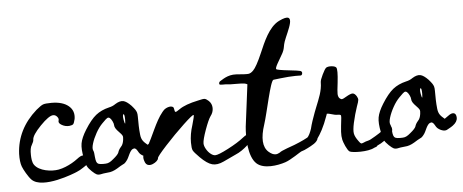

<svg xmlns="http://www.w3.org/2000/svg" viewBox="-55 -944 2769 1148"><g transform="rotate(-5 1329.5 -370.0)"><path d="M422 -96.5C420.3 -95.1 418.1 -93.6 416.2 -92.2C406.2 -97.1 388.6 -84.4 379.4 -77.4C356.1 -59.6 330.5 -45.1 303.3 -34.3C289.7 -28.9 275.6 -24.4 261.1 -21.8C217.9 -14 143.9 -23.9 116.5 -63.9C105.5 -80.1 104.1 -104.4 103.6 -123.2C102.9 -151.1 106.3 -170.8 114.1 -182.4C121.9 -195.6 125.7 -205.7 125.7 -212.7C125.7 -230.5 143.4 -257.6 178.6 -294C213.9 -330.4 240.1 -348.7 257.1 -348.7C266.4 -348.7 274.3 -344.6 280.9 -336.4C287.5 -328.3 289.3 -320.4 286.2 -312.6C283.1 -303.3 288.7 -294.6 303 -286.5C317.4 -278.3 332.7 -275 348.9 -276.6C360.6 -278.1 368.1 -280.8 371.6 -284.7C375.1 -288.6 378.8 -298.7 382.7 -315C388.1 -347.5 379 -373.7 355.4 -393.4C331.7 -413.2 297.4 -423.1 252.5 -423.1C227.7 -423.1 210.8 -421.3 201.9 -417.8C193 -414.4 179.3 -404.8 160.7 -389.3C80.8 -318.8 38.6 -234.3 34 -135.9C33.2 -103.4 36.3 -77.8 43.3 -59.2C50.2 -40.6 75.5 5 94.2 23.7C157.1 86.5 352.1 8.9 368.4 1.3C381.7 -4.2 394.5 -11.2 406.9 -19.7C426.8 -33.4 465.5 -54.6 465.2 -83.3C464.9 -114.4 445 -114.2 422 -96.5Z M864.3 -150.3C855.2 -154.7 841.9 -150.8 826.9 -139.2C820.2 -134 813 -129.1 806 -124.4L804.3 -123.2C781.2 -142.9 768.4 -154.3 764.8 -186.9C760.8 -222.5 760.5 -258.5 760.5 -295.3C760.5 -306.2 759.7 -314.4 757.9 -320.4C756.2 -326.2 753.2 -332.4 749.1 -338.6C745.1 -344.6 738.4 -353 729.1 -363.6C710.8 -382.6 695.2 -393.3 681.6 -396.1C667.9 -398.8 651.7 -394.4 633 -382.6C621.8 -374.5 608.5 -368.8 593.4 -365.7C562.3 -358.4 535.6 -345.9 514 -328.7C492.6 -311.6 469.8 -283.6 446.1 -245.6C427.1 -215.3 415.4 -188.5 411.4 -165.9C407.4 -143.4 409.4 -112.9 417.3 -75.4C421.9 -52.1 426.5 -36.2 431.3 -27C436.1 -17.7 444.7 -7.3 457.5 4.9C469.8 16.4 478.8 23.4 485 26.2C489.4 28.1 494.2 29.1 499.6 29.1C502.3 29.1 505.2 28.8 508.2 28.3C517.7 25.8 533 23.5 553.3 21.6C570.9 20.9 590 14.5 610.1 2.4C626.2 -7.9 639.2 -15.4 648.2 -19.7C655.7 -21.9 664.2 -30.1 674.3 -44.6C678.5 -50.8 682.2 -58.7 686.1 -67.2C693.1 -82.2 701 -99.3 712.6 -105.4C724.4 -111.6 731.9 -108.3 741.3 -92.6L743.6 -88.6C746.8 -82.8 750.2 -76.9 755.1 -72.3C765.7 -62.5 784.3 -52.3 800.8 -53.4C808.6 -53.8 814.2 -57.2 819.6 -60.4C821.3 -61.4 823.2 -62.5 825.1 -63.5C833.7 -68 841.6 -72.8 848.5 -77.9C867.2 -91.6 876.6 -106.7 876.5 -123C876.3 -137.3 872.2 -146.5 864.3 -150.3ZM683.3 -285.6C683.3 -268.8 681.9 -262.4 681 -260.1C679.7 -262 677.2 -267.6 674.4 -282.9C670.4 -304.9 672.3 -312.3 674.1 -315.1C674.8 -316.6 675.8 -317.7 677.1 -318.6C679.7 -317.4 683.3 -309.4 683.3 -285.6ZM660.8 -164.9V-164.8C658.3 -146.9 652.8 -133.4 644.1 -124.8C634.6 -113.9 628.4 -103.2 625.8 -93.1C622.7 -84.1 611.3 -71.5 591.7 -55.7C586.4 -51.1 582.1 -47.7 578.4 -45.2C574.6 -42.7 570.9 -40.5 567.5 -38.6C564.2 -36.8 560.7 -35.4 557.1 -34.5C553.4 -33.6 549.5 -33 545.5 -32.7C541.4 -32.4 536.1 -32.2 529.7 -32.2C516.6 -32.2 507.1 -33.4 501.4 -35.8C496.1 -38.1 492.3 -42 489.8 -48C487 -54.4 485 -65 483.7 -79.3C483.1 -98.4 480.6 -111.4 476.6 -118.9C473.1 -127.1 474.1 -140.7 479.7 -159.2C485.4 -178.3 494.5 -199.2 506.7 -221C518.8 -242.7 532.1 -260.9 546.2 -275C566 -295.6 574.6 -302.2 578.4 -304.1C580.2 -304.9 581.9 -305.4 583.7 -305.4C586.7 -305.4 589.7 -304.3 592.9 -302C597.6 -298.5 602.4 -291.7 607.4 -281.9C612.3 -272 614.8 -263.4 614.8 -256.2C614.8 -245.2 623.2 -231.5 640.4 -214.3C651.1 -203.6 657.7 -195.5 660.1 -190.1C662.4 -184.9 662.6 -176.4 660.8 -164.9Z M799.6 -108.2C784.8 -85.7 776.1 -70 773.4 -61.1C770.7 -52.2 771.3 -41.9 775.2 -30.3C779.8 -13.2 788 -3.9 799.6 -2.4C807.3 -0.8 815.9 -2 825.2 -5.9C834.5 -9.8 842.4 -14.8 849 -21C855.6 -27.2 858.9 -33 858.9 -38.4C858.9 -44.6 877.6 -68.3 915.2 -109.3C952.8 -150.4 991.2 -189.3 1030.3 -226.2C1069.4 -263 1090.6 -279.8 1093.7 -276.7C1096 -273.6 1091.7 -253.9 1080.9 -217.5C1069.3 -181.8 1063.4 -147.3 1063.4 -114C1063.4 -90.8 1065.4 -75.1 1069.3 -66.9C1073.1 -58.8 1085.9 -43.8 1107.6 -22.2C1134.7 4.9 1158.3 21.2 1178.5 26.6C1198.7 32.1 1221.9 28.6 1248.3 16.2C1263 9.2 1287.8 -2.4 1322.7 -18.7C1335.8 -24.1 1348.6 -31.1 1361 -39.6C1373.4 -48.2 1384.3 -56.7 1393.6 -65.2C1402.9 -73.8 1410.2 -82.1 1415.6 -90.2C1421.1 -98.4 1423.8 -105.5 1423.8 -111.7C1423.8 -126.4 1420.1 -134.2 1412.7 -135C1405.3 -135.7 1393.1 -129.5 1376.1 -116.4C1352.8 -97.8 1321.1 -78 1280.8 -57.1C1240.5 -36.1 1214.1 -25.7 1201.7 -25.7C1193.2 -25.7 1183.9 -29.8 1173.8 -37.9C1163.8 -46 1155.2 -56.3 1148.3 -68.7C1141.3 -81.1 1137.8 -92.3 1137.8 -102.4C1137.8 -117.1 1144.8 -143.8 1158.7 -182.6C1172.7 -221.3 1184.3 -247.3 1193.6 -260.5C1205.2 -275.2 1210.8 -291.3 1210.5 -308.7C1210.1 -326.2 1203.7 -340.7 1191.3 -352.3C1182 -360.8 1174.2 -365.7 1168.1 -366.8C1161.8 -368 1148.3 -365.9 1127.4 -360.5C1075.4 -349.6 1037.5 -335.6 1013.5 -318.6C999.8 -308.7 991.1 -304 987.5 -304.6C979.6 -305.8 983.5 -329.5 974.7 -335.1C958.8 -345.4 930 -332.9 918.7 -321C915.8 -317.9 912.9 -314.7 910.1 -311.3C864.7 -256.4 836.8 -167.8 799.6 -108.2Z M1779 -94.6C1753.8 -78.5 1720.1 -62.2 1677.8 -45.7C1671.6 -43.2 1593.8 -17.1 1588.3 -8.4C1579.1 -2.9 1570.3 0.2 1562.2 0.3C1549 0.5 1534.9 -6.1 1520 -19.4C1486.5 -49.5 1483 -104.4 1509.5 -184.2C1531.5 -251.2 1568.7 -442.2 1587.7 -444.9C1598.7 -446 1612.5 -447.7 1629.2 -449.8C1645.7 -451.9 1661.9 -453.5 1677.6 -454.5C1693.3 -455.6 1707.4 -456.2 1719.9 -456.4C1732.3 -456.7 1740.5 -456.6 1744.4 -456.2C1755.1 -454.2 1761 -458.3 1762 -468.3C1762.9 -476 1759.5 -481 1752 -483.4C1744.4 -485.8 1723.3 -488.8 1688.6 -492.5C1638.5 -497.9 1612.2 -502.7 1609.5 -506.8C1606.7 -510.3 1610.2 -520.8 1619.9 -538.5C1629.5 -555.4 1640.1 -573.7 1651.5 -593.5C1659.2 -606.7 1664.1 -619.9 1666.3 -632.9C1668.4 -645.9 1671.2 -657.3 1674.6 -667.1C1695.3 -726.7 1770.9 -850.9 1651.8 -792.9C1589.1 -762.3 1553.1 -672.3 1527.3 -612.6C1503.5 -557.5 1484.6 -523.3 1470.8 -510C1461.1 -500.1 1451.6 -494.5 1442.1 -493.2C1432.6 -491.9 1408.1 -492.9 1368.7 -496.4C1314.6 -499.9 1280.1 -468.8 1272 -465.8C1264.5 -461.9 1261.3 -455.8 1262.4 -447.5C1263.5 -439.3 1297.3 -444 1308 -442.1C1318.7 -440.2 1337 -439.4 1362.7 -439.8C1373.6 -440.1 1384.3 -440 1394.7 -439.3C1407.5 -438.4 1419.8 -437.6 1429.9 -431.5C1430.5 -431.1 1398.9 -190.3 1398 -180.2C1392 -119 1392.6 -0.7 1442.9 44.3C1484.4 81.4 1567.2 68.6 1615.1 52.7C1649.7 41.3 1709.9 -1.3 1715.3 -3.1C1729.1 -7.1 1742.5 -12.7 1755.7 -19.8C1777 -31.4 1817.8 -48.4 1820.5 -76.9C1823.5 -107.8 1803.7 -109.7 1779 -94.6Z M2227.5 -99.1C2205.2 -80.3 2174.7 -60.4 2136.1 -39.4C2126.5 -34.1 2115.8 -31.8 2105.3 -29C2099.4 -27.4 2082.6 -17.9 2076.8 -20C2073.4 -21.1 2068.8 -26 2062.9 -34.6C2048.8 -53.3 2040.6 -69.5 2038.4 -83.1C2036.1 -96.8 2038 -117.6 2044 -145.7C2052.1 -181.6 2061 -213.6 2070.6 -241.6C2078 -261.1 2081.9 -274.2 2082.3 -280.9C2082.7 -287.4 2080.3 -295.1 2075.1 -303.7C2067.7 -315.4 2059.9 -321.4 2051.7 -321.9C2043.6 -322.2 2030.2 -316.9 2011.7 -306C1999 -298.2 1990.5 -294.1 1986 -293.7C1981.6 -293.3 1976.4 -295.9 1970.4 -301.4C1965.3 -307.6 1962.5 -316 1962.1 -326.5C1961.7 -337.1 1963.8 -359.4 1968.2 -393.8C1974.2 -446.8 1974.2 -477.2 1968.2 -485C1963.8 -490.5 1954.7 -493.8 1941 -495C1927.2 -496.1 1916.3 -494.4 1908.1 -489.7C1902.2 -485.1 1894 -472 1883.7 -450.5C1873.2 -429 1868.1 -414.1 1868.1 -405.4C1868 -353 1846.9 -307.5 1828.3 -260.2C1824.2 -249.8 1810.4 -215.5 1798.6 -179.6H1798.6C1798.6 -179.6 1798.5 -179.3 1798.5 -179.2C1793.3 -163.5 1788.7 -147.7 1785.3 -133.3C1778 -111.9 1768.3 -89.6 1757.8 -81.8C1757.8 -81.8 1744.7 -13.4 1786.2 -36.7C1786.2 -36.7 1837 -70 1883.5 -202.5C1886.2 -209.7 1888 -214.8 1887.8 -214.8C1908.7 -214.7 1927.4 -203.1 1949.3 -203.1C1954.5 -203.1 1958.6 -202.9 1961.6 -202.5C1964.6 -202.1 1966.9 -201.3 1968.8 -200.1C1970.6 -199 1971.6 -197.1 1971.6 -194.3C1971.6 -191.6 1971.6 -187.9 1971.6 -183.2C1967.1 -145 1964.3 -117.1 1963.2 -99.5C1962.1 -82 1963.2 -65.8 1966.5 -51C1969.8 -36.2 1988.9 12.5 2003.7 21.8C2018.9 30.9 2113.9 34.6 2152.3 12.8C2157.4 11.4 2161.9 9.8 2165.3 8.1C2168.8 6.2 2170.7 4 2171.8 1.6C2173.5 0.7 2175 -0.1 2176.1 -0.6C2188.8 -6.1 2201 -13.2 2212.9 -21.8C2232 -35.6 2269.1 -56.9 2268.8 -85.8C2268.5 -117.1 2249.4 -116.9 2227.5 -99.1Z M2647.3 -150.3C2638.2 -154.7 2624.9 -150.8 2609.9 -139.2C2603.2 -134 2596 -129.1 2589 -124.4L2587.3 -123.2C2564.2 -142.9 2551.4 -154.3 2547.8 -186.9C2543.8 -222.5 2543.5 -258.5 2543.5 -295.3C2543.5 -306.2 2542.7 -314.4 2540.9 -320.4C2539.2 -326.2 2536.2 -332.4 2532.1 -338.6C2528.1 -344.6 2521.4 -353 2512.1 -363.6C2493.8 -382.6 2478.2 -393.3 2464.6 -396.1C2450.9 -398.8 2434.7 -394.4 2416 -382.6C2404.8 -374.5 2391.5 -368.8 2376.4 -365.7C2345.3 -358.4 2318.6 -345.9 2297 -328.7C2275.6 -311.6 2252.8 -283.6 2229.1 -245.6C2210.1 -215.3 2198.4 -188.5 2194.4 -165.9C2190.4 -143.4 2192.4 -112.9 2200.3 -75.4C2204.9 -52.1 2209.5 -36.2 2214.3 -27C2219.1 -17.7 2227.7 -7.3 2240.5 4.9C2252.8 16.4 2261.8 23.4 2268 26.2C2272.4 28.1 2277.2 29.1 2282.6 29.1C2285.3 29.1 2288.2 28.8 2291.2 28.3C2300.7 25.8 2316 23.5 2336.3 21.6C2353.9 20.9 2373 14.5 2393.1 2.4C2409.2 -7.9 2422.2 -15.4 2431.2 -19.7C2438.7 -21.9 2447.2 -30.1 2457.3 -44.6C2461.5 -50.8 2465.2 -58.7 2469.1 -67.2C2476.1 -82.2 2484 -99.3 2495.6 -105.4C2507.4 -111.6 2514.9 -108.3 2524.3 -92.6L2526.6 -88.6C2529.8 -82.8 2533.2 -76.9 2538.1 -72.3C2548.7 -62.5 2567.3 -52.3 2583.8 -53.4C2591.6 -53.8 2597.2 -57.2 2602.6 -60.4C2604.3 -61.4 2606.2 -62.5 2608.1 -63.5C2616.7 -68 2624.6 -72.8 2631.5 -77.9C2650.2 -91.6 2659.6 -106.7 2659.5 -123C2659.3 -137.3 2655.2 -146.5 2647.3 -150.3ZM2466.3 -285.6C2466.3 -268.8 2464.9 -262.4 2464 -260.1C2462.7 -262 2460.2 -267.6 2457.4 -282.9C2453.4 -304.9 2455.3 -312.3 2457.1 -315.1C2457.8 -316.6 2458.8 -317.7 2460.1 -318.6C2462.7 -317.4 2466.3 -309.4 2466.3 -285.6ZM2443.8 -164.9V-164.8C2441.3 -146.9 2435.8 -133.4 2427.1 -124.8C2417.6 -113.9 2411.4 -103.2 2408.8 -93.1C2405.7 -84.1 2394.3 -71.5 2374.7 -55.7C2369.4 -51.1 2365.1 -47.7 2361.4 -45.2C2357.6 -42.7 2353.9 -40.5 2350.5 -38.6C2347.2 -36.8 2343.7 -35.4 2340.1 -34.5C2336.4 -33.6 2332.5 -33 2328.5 -32.7C2324.4 -32.4 2319.1 -32.2 2312.7 -32.2C2299.6 -32.2 2290.1 -33.4 2284.4 -35.8C2279.1 -38.1 2275.3 -42 2272.8 -48C2270 -54.4 2268 -65 2266.7 -79.3C2266.1 -98.4 2263.6 -111.4 2259.6 -118.9C2256.1 -127.1 2257.1 -140.7 2262.7 -159.2C2268.4 -178.3 2277.5 -199.2 2289.7 -221C2301.8 -242.7 2315.1 -260.9 2329.2 -275C2349 -295.6 2357.6 -302.2 2361.4 -304.1C2363.2 -304.9 2364.9 -305.4 2366.7 -305.4C2369.7 -305.4 2372.7 -304.3 2375.9 -302C2380.6 -298.5 2385.4 -291.7 2390.4 -281.9C2395.3 -272 2397.8 -263.4 2397.8 -256.2C2397.8 -245.2 2406.2 -231.5 2423.4 -214.3C2434.1 -203.6 2440.7 -195.5 2443.1 -190.1C2445.4 -184.9 2445.6 -176.4 2443.8 -164.9Z"/></g></svg>

Font: Beth Ellen
Style: Regular
Weight: 400
Version: Version 1.015;Fontself Maker 2.1.2